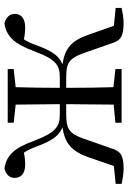

<svg xmlns="http://www.w3.org/2000/svg" viewBox="125 -696 580 870"><g transform="rotate(-90 415.0 -261.0)"><path d="M294 -489 376 -480 378 -280H331C277 -280 250 -298 213 -394C179 -489 145 -522 86 -531C58 -523 44 -508 44 -484C44 -454 66 -437 104 -437C125 -437 142 -439 158 -443C168 -428 177 -410 187 -383C212 -315 236 -282 273 -268C201 -257 166 -228 138 -152L98 -35L17 -27V0C39 5 64 9 86 9C146 9 165 -4 178 -47L222 -173C246 -240 268 -251 333 -251H378L376 -36L294 -28V0H537V-28L455 -37C453 -92 452 -175 452 -251H498C562 -251 585 -240 609 -173L653 -47C666 -4 685 9 746 9C767 9 791 5 814 0V-27L733 -35L692 -152C665 -228 631 -257 558 -268C596 -282 619 -315 644 -383C653 -410 662 -428 672 -443C688 -439 705 -437 727 -437C764 -437 787 -454 787 -483C787 -508 772 -523 744 -531C686 -522 652 -489 617 -394C581 -298 555 -280 500 -280H452C452 -344 453 -425 455 -480L537 -489V-516H294Z"/></g></svg>

Font: Noto Serif CJK KR
Style: Regular
Weight: 400
Designer: Ryoko NISHIZUKA 西塚涼子 (kana & ideographs); Frank Grießhammer (Latin, Greek & Cyrillic); Wenlong ZHANG 张文龙 (bopomofo); San
Foundry: Adobe
Version: Version 2.001;hotconv 1.1.0;makeotfexe 2.6.0